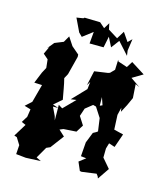

<svg xmlns="http://www.w3.org/2000/svg" viewBox="-163 -1007 983 1141"><g transform="rotate(20 328.0 -436.5)"><path d="M453 -711 456 -649 434 -622 423 -617 342 -598 330 -506 342 -530 341 -485 268 -394 302 -402 239 -326 213 -339 222 -244 213 -268 184 -317 216 -320 180 -329 225 -375C213 -417 203 -460 189 -499L202 -529C208 -568 215 -606 221 -645L219 -659L170 -694L132 -742L113 -701L62 -675L32 -631L42 -641L25 -594L58 -570L68 -519L53 -484L31 -413L79 -415L59 -302L24 -264L64 -256L61 -208L41 -168L68 -159L27 -77L44 -73L74 -33L75 23L136 24L227 12L196 0L230 -73L252 -85L306 -172L267 -202L288 -213L366 -225L390 -272L353 -320L365 -370L405 -408L445 -401L438 -470L458 -425L423 -406L468 -348L486 -270L478 -263L460 -251L440 -184L441 -97L475 -96L438 -62L465 -12L476 -11L564 -31L575 -19L581 -7L623 -82L569 -135L565 -191L572 -226L610 -217L632 -304L573 -313L561 -402L568 -450L574 -426L595 -476L613 -527L600 -611L627 -601L564 -637L625 -681L536 -727L516 -688L458 -702ZM487 -782 491 -855 469 -829 428 -879 403 -829 340 -861 329 -897 310 -859 276 -884 180 -878 174 -872 134 -862 180 -784 203 -765 260 -817V-744L346 -751L354 -821L388 -766L421 -819L494 -751Z"/></g></svg>

Font: Asimov Aggro
Style: Condensed
Weight: 500
Designer: Google
Version: Version 2.000980; 2014